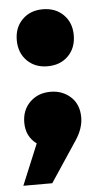

<svg xmlns="http://www.w3.org/2000/svg" viewBox="-48 -526 362 688"><g transform="rotate(-5 132.5 -182.0)"><path d="M235 -392Q235 -346 206.5 -317.5Q178 -289 132 -289Q87 -289 58.5 -317.5Q30 -346 30 -392Q30 -437 58.5 -465.5Q87 -494 132 -494Q178 -494 206.5 -465.5Q235 -437 235 -392ZM236 -96Q236 -57 209 -16L112 130H8L69 -17Q31 -45 31 -95Q31 -140 60 -168.5Q89 -197 134 -197Q177 -197 206.5 -170Q236 -143 236 -96Z"/></g></svg>

Font: TypoPRO Montserrat Alternates
Style: Regular
Weight: 900
Designer: Julieta Ulanovsky
Foundry: Julieta Ulanovsky
Version: Version 6.001